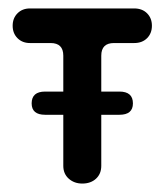

<svg xmlns="http://www.w3.org/2000/svg" viewBox="-20 -425 390 455"><path d="M175 10Q156 10 143 -1.5Q130 -13 130 -32V-293Q130 -323 100 -323H51Q33 -323 21.5 -334.5Q10 -346 10 -364Q10 -382 21.5 -393.5Q33 -405 51 -405H298Q317 -405 328.5 -393.5Q340 -382 340 -364Q340 -346 328.5 -334.5Q317 -323 298 -323H250Q220 -323 220 -293V-32Q220 -13 207.5 -1.5Q195 10 175 10ZM55 -180Q55 -208 87 -208H263Q295 -208 295 -180Q295 -153 263 -153H87Q55 -153 55 -180Z"/></svg>

Font: Dongle
Style: Bold
Weight: 700
Designer: Yanghee Ryu
Foundry: Yanghee Ryu
Version: Version 2.000